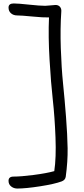

<svg xmlns="http://www.w3.org/2000/svg" viewBox="-20 -801 493 1121"><path d="M81.1 299.8Q60.5 299.8 45.2 287.6Q29.8 275.4 29.8 254.9Q29.8 230 59.1 230Q102.5 230 176.5 220.5Q250.5 210.9 296.9 198.2Q308.6 120.6 304 0.5Q299.3 -119.6 288.3 -218Q277.3 -316.4 269.3 -452.6Q261.2 -588.9 266.1 -699.2Q232.9 -698.2 168.5 -704.6Q104 -710.9 80.1 -710.9Q58.6 -710.9 44.2 -723.4Q29.8 -735.8 29.8 -756.8Q29.8 -780.8 60.1 -780.8Q86.4 -780.8 149.7 -773.9Q212.9 -767.1 244.1 -767.1Q254.9 -767.1 275.1 -769.5Q295.4 -772 304.2 -772Q320.8 -772 330.1 -761.2Q339.4 -750.5 337.9 -733.9Q331.1 -634.8 335 -519.5Q338.9 -404.3 348.1 -313.5Q357.4 -222.7 365.5 -117.9Q373.5 -13.2 374.8 64.5Q376 142.1 363.8 231Q360.8 250 340.8 257.8Q299.3 273.4 214.8 286.6Q130.4 299.8 81.1 299.8Z"/></svg>

Font: Shantell Sans Bouncy
Style: Regular
Weight: 300
Designer: Stephen Nixon, Anya Danilova, Shantell Martin
Foundry: Arrow Type
Version: Version 1.006;[9816181b4]